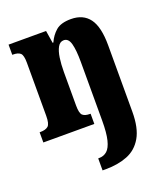

<svg xmlns="http://www.w3.org/2000/svg" viewBox="-143 -650 863 991"><g transform="rotate(-20 288.0 -155.0)"><path d="M249 240V174H254Q280 174 298 158Q316 142 325.5 103.5Q335 65 335 -3V-325Q335 -389 325.5 -424.5Q316 -460 290 -460Q269 -460 257 -438.5Q245 -417 240 -382Q235 -347 235 -306V-121Q235 -79 247.5 -67.5Q260 -56 288 -56H291V0H11V-56H15Q44 -56 58 -68Q72 -80 72 -124V-416Q72 -457 59.5 -468.5Q47 -480 19 -480H15V-536H221L232 -467H236Q252 -503 279.5 -526.5Q307 -550 362 -550Q429 -550 463 -504Q497 -458 497 -357V8Q497 97 467.5 148Q438 199 386 219.5Q334 240 267 240Z"/></g></svg>

Font: Noto Serif Thai ExtraCondensed Black
Style: Regular
Weight: 900
Width: 2
Designer: Monotype Design Team
Foundry: Monotype Imaging Inc.
Version: Version 2.002; ttfautohint (v1.8.4.7-5d5b)